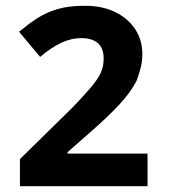

<svg xmlns="http://www.w3.org/2000/svg" viewBox="-20 -1186 612 665"><path d="M49 -541V-635L206 -789Q232 -814 251.5 -835Q271 -856 284 -871Q313 -903 326 -927.5Q339 -952 339 -983Q339 -1020 318.5 -1037Q298 -1054 262 -1054Q226 -1054 191.5 -1037.5Q157 -1021 119 -989L46 -1076Q76 -1101 107 -1121.5Q138 -1142 177.5 -1154Q217 -1166 273 -1166Q335 -1166 379.5 -1144Q424 -1122 448.5 -1084.5Q473 -1047 473 -998Q473 -974 467 -950.5Q461 -927 453 -906Q431 -864 391.5 -822Q352 -780 296 -731L214 -659V-654H491V-541Z"/></svg>

Font: Menbere
Style: Regular
Weight: 400
Designer: Aleme Tadesse
Foundry: Sorkin Type Co
Version: Version 1.000